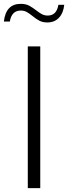

<svg xmlns="http://www.w3.org/2000/svg" viewBox="-63 -972 352 992"><path d="M269 -947.3H238.8Q229.5 -891.6 183.6 -891.6Q165.5 -891.6 151.4 -899.9Q137.2 -908.2 123.5 -918.9Q107.9 -931.2 89.6 -941.7Q71.3 -952.1 43.9 -952.1Q-32.7 -952.1 -43 -860.8H-12.2Q-2.9 -917.5 44.4 -917.5Q63 -917.5 77.1 -908.9Q91.3 -900.4 105 -889.2Q123 -874.5 140.1 -865.2Q157.2 -856 181.6 -856Q218.3 -856 241.2 -879.9Q264.2 -903.8 269 -947.3ZM145 -732.4H80.6V0H145Z"/></svg>

Font: Kumbh Sans Light
Style: Regular
Weight: 300
Version: Version 1.004